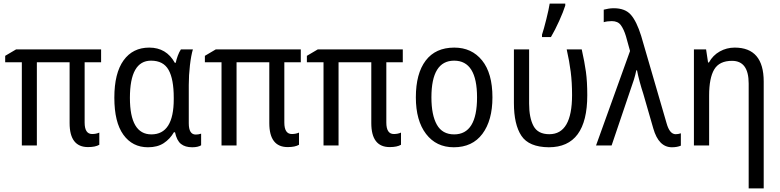

<svg xmlns="http://www.w3.org/2000/svg" viewBox="-20 -813 4360 1073"><path d="M453 -128V-465H545V-537H70L9 -501V-465H102V0H186V-465H369V-125Q369 9 472 9Q513 9 535 -4V-72Q517 -64 495 -64Q453 -64 453 -128Z M952 -74H958Q968 -27 991.5 -8.5Q1015 10 1054 10Q1086 10 1104 -1V-66Q1089 -61 1074 -61Q1035 -61 1035 -124V-338Q1035 -393 1041.5 -448.5Q1048 -504 1058 -537H991Q981 -522 973.5 -501.5Q966 -481 962 -462H957Q910 -547 814 -547Q722 -547 670.5 -475.5Q619 -404 619 -267Q619 -130 669.5 -60Q720 10 807 10Q860 10 895 -13Q930 -36 952 -74ZM706 -266Q706 -474 824 -474Q893 -474 922 -422.5Q951 -371 951 -267V-259Q951 -62 826 -62Q706 -62 706 -266Z M1569 -128V-465H1661V-537H1186L1125 -501V-465H1218V0H1302V-465H1485V-125Q1485 9 1588 9Q1629 9 1651 -4V-72Q1633 -64 1611 -64Q1569 -64 1569 -128Z M2139 -128V-465H2231V-537H1756L1695 -501V-465H1788V0H1872V-465H2055V-125Q2055 9 2158 9Q2199 9 2221 -4V-72Q2203 -64 2181 -64Q2139 -64 2139 -128Z M2519 -547Q2414 -547 2359 -474.5Q2304 -402 2304 -269Q2304 -139 2361 -64.5Q2418 10 2516 10Q2620 10 2676 -65Q2732 -140 2732 -269Q2732 -404 2674 -475.5Q2616 -547 2519 -547ZM2518 -474Q2646 -474 2646 -269Q2646 -62 2518 -62Q2452 -62 2421.5 -116Q2391 -170 2391 -269Q2391 -474 2518 -474Z M3059 -606Q3082 -645 3105 -696Q3128 -747 3139 -782V-793H3052Q3047 -761 3033 -705Q3019 -649 3009 -619V-606ZM3262 -281Q3262 -357 3254.5 -411.5Q3247 -466 3231 -537H3147Q3162 -471 3169.5 -411.5Q3177 -352 3177 -282Q3177 -63 3050 -63Q2986 -63 2961.5 -109Q2937 -155 2937 -234V-537H2852V-237Q2852 -117 2894 -54Q2936 9 3047 10Q3262 10 3262 -281Z M3398 0 3504 -313Q3514 -340 3522.5 -367.5Q3531 -395 3536 -420H3540Q3545 -393 3555 -356Q3565 -319 3575 -289L3631 -95Q3661 10 3735 10Q3764 10 3785 1V-68Q3770 -63 3756 -63Q3722 -63 3705 -125L3563 -613Q3538 -693 3506 -730Q3474 -767 3410 -767Q3394 -767 3380 -764.5Q3366 -762 3354 -759V-689Q3374 -695 3399 -695Q3433 -695 3449.5 -672.5Q3466 -650 3478 -611L3501 -528L3311 0Z M3942 -464H3937L3926 -537H3858V0H3943V-279Q3943 -377 3971.5 -425Q4000 -473 4071 -473Q4164 -473 4164 -346V240H4248V-357Q4248 -547 4086 -547Q4041 -547 4002.5 -525.5Q3964 -504 3942 -464Z"/></svg>

Font: Noto Sans UI SemiCondensed
Style: Regular
Weight: 400
Width: 4
Designer: Monotype Design Team
Foundry: Monotype Imaging Inc.
Version: 1.001